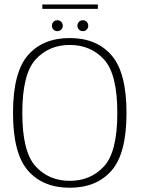

<svg xmlns="http://www.w3.org/2000/svg" viewBox="-20 -854 650 878"><path d="M299 4.5Q421.5 4.5 490 -73.8Q558.5 -152 558.5 -337.5Q558.5 -522.5 490 -601.2Q421.5 -680 299 -680Q176 -680 107.8 -601.5Q39.5 -523 39.5 -337.5Q39.5 -152 108 -73.8Q176.5 4.5 299 4.5ZM299 -27Q204 -27 143 -93.2Q82 -159.5 82 -337.5Q82 -516 143 -582.2Q204 -648.5 299 -648.5Q394.5 -648.5 455.5 -582.2Q516.5 -516 516.5 -337.5Q516.5 -159.5 455.5 -93.2Q394.5 -27 299 -27ZM242.5 -711.5Q252.5 -711.5 259.8 -718.8Q267 -726 267 -736.5Q267 -747 259.8 -754.2Q252.5 -761.5 242.5 -761.5Q231.5 -761.5 224.5 -754.2Q217.5 -747 217.5 -736.5Q217.5 -726 224.5 -718.8Q231.5 -711.5 242.5 -711.5ZM358.5 -711.5Q369.5 -711.5 376.5 -718.8Q383.5 -726 383.5 -736.5Q383.5 -747 376.5 -754.2Q369.5 -761.5 358.5 -761.5Q348.5 -761.5 341.2 -754.2Q334 -747 334 -736.5Q334 -726 341.2 -718.8Q348.5 -711.5 358.5 -711.5ZM173.5 -813.5H427.5V-833.5H173.5Z"/></svg>

Font: Anybody Thin ExtraLight
Style: Regular
Weight: 250
Version: Version 1.113;gftools[0.9.25]